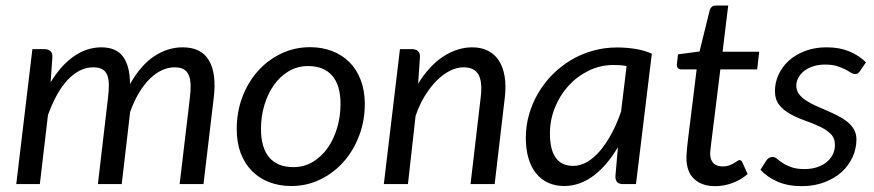

<svg xmlns="http://www.w3.org/2000/svg" viewBox="-20 -652 3097 680"><path d="M37.6 0 94.7 -478H136.7Q151.4 -478 158.9 -470.9Q166.5 -463.9 165.5 -449.2L159.2 -360.4Q196.3 -421.4 242.2 -452.9Q288.1 -484.4 338.9 -484.4Q391.6 -484.4 416 -450.9Q440.4 -417.5 440.4 -354Q478 -420.9 525.9 -452.6Q573.7 -484.4 627 -484.4Q692.9 -484.4 720.2 -437.7Q747.6 -391.1 736.8 -304.2L700.7 0H616.2L652.3 -304.2Q655.8 -332 655 -352.5Q654.3 -373 648.2 -386.7Q642.1 -400.4 629.9 -407Q617.7 -413.6 598.1 -413.6Q575.7 -413.6 553.5 -403.3Q531.2 -393.1 510.7 -373Q490.2 -353 472.4 -323.5Q454.6 -293.9 440.9 -255.4L411.1 0H326.7L362.3 -304.2Q365.7 -332 365.5 -352.5Q365.2 -373 359.6 -386.7Q354 -400.4 341.8 -407Q329.6 -413.6 310.1 -413.6Q285.2 -413.6 262.2 -401.9Q239.3 -390.1 219 -368.4Q198.7 -346.7 181.4 -315.4Q164.1 -284.2 149.9 -244.6L121.1 0Z M1019 -60.1Q1057.1 -60.1 1087.9 -78.6Q1118.7 -97.2 1140.4 -127.9Q1162.1 -158.7 1174.1 -199.2Q1186 -239.7 1186 -283.7Q1186 -350.6 1156.2 -384.3Q1126.5 -418 1071.3 -418Q1033.2 -418 1002.4 -399.7Q971.7 -381.3 950 -350.6Q928.2 -319.8 916.3 -279.5Q904.3 -239.3 904.3 -195.3Q904.3 -128.4 933.8 -94.2Q963.4 -60.1 1019 -60.1ZM1011.7 6.8Q969.2 6.8 933.6 -6.8Q897.9 -20.5 872.3 -46.4Q846.7 -72.3 832.5 -109.6Q818.4 -147 818.4 -194.8Q818.4 -254.9 838.1 -307.6Q857.9 -360.4 892.8 -399.7Q927.7 -439 975.3 -461.9Q1022.9 -484.9 1078.1 -484.9Q1120.6 -484.9 1156.2 -471.2Q1191.9 -457.5 1217.5 -431.9Q1243.2 -406.2 1257.6 -368.7Q1272 -331.1 1272 -283.7Q1272 -224.1 1252 -171.4Q1231.9 -118.7 1197 -79.1Q1162.1 -39.6 1114.5 -16.4Q1066.9 6.8 1011.7 6.8Z M1339.4 0 1396.5 -478H1439Q1453.1 -478 1460.7 -470.9Q1468.3 -463.9 1467.3 -449.2L1460.9 -355.5Q1500 -419.4 1550 -451.9Q1600.1 -484.4 1652.8 -484.4Q1684.1 -484.4 1708 -472.4Q1731.9 -460.4 1746.8 -437.5Q1761.7 -414.6 1767.3 -380.9Q1772.9 -347.2 1767.6 -304.2L1731.9 0H1646.5L1682.1 -304.2Q1689.5 -360.4 1675 -387Q1660.6 -413.6 1621.6 -413.6Q1598.1 -413.6 1573.7 -401.4Q1549.3 -389.2 1526.6 -366.5Q1503.9 -343.8 1484.4 -312Q1464.8 -280.3 1451.7 -240.7L1424.8 0Z M2232.4 0H2187.5Q2170.4 0 2164.6 -8.5Q2158.7 -17.1 2159.7 -29.3L2168.5 -130.9Q2149.9 -99.6 2128.7 -74.2Q2107.4 -48.8 2083.7 -30.8Q2060.1 -12.7 2033.4 -2.9Q2006.8 6.8 1978.5 6.8Q1947.3 6.8 1922.1 -4.4Q1897 -15.6 1879.2 -37.4Q1861.3 -59.1 1851.8 -91.1Q1842.3 -123 1842.3 -164.6Q1842.3 -206.5 1853.8 -246.6Q1865.2 -286.6 1886 -322Q1906.7 -357.4 1936 -387.2Q1965.3 -417 2001 -438.5Q2036.6 -460 2078.1 -471.9Q2119.6 -483.9 2164.6 -483.9Q2196.8 -483.9 2228 -479.2Q2259.3 -474.6 2288.6 -461.9ZM2010.3 -64.5Q2035.6 -64.5 2060.1 -78.9Q2084.5 -93.3 2106.2 -119.1Q2127.9 -145 2146.7 -180.2Q2165.5 -215.3 2179.7 -257.3L2199.2 -418Q2188 -420.4 2176.3 -421.1Q2164.6 -421.9 2153.3 -421.9Q2106.9 -421.9 2065.9 -402.1Q2024.9 -382.3 1994.1 -348.9Q1963.4 -315.4 1945.6 -271.5Q1927.7 -227.5 1927.7 -179.2Q1927.7 -64.5 2010.3 -64.5Z M2411.1 -93.8Q2411.1 -96.7 2411.4 -101.8Q2411.6 -106.9 2412.4 -115.7Q2413.1 -124.5 2414.3 -137.5Q2415.5 -150.4 2418 -168.9L2447.3 -406.2H2392.1Q2385.3 -406.2 2380.9 -411.1Q2376.5 -416 2377.4 -425.3L2381.3 -459.5L2457.5 -469.7L2493.7 -616.2Q2496.1 -623.5 2501 -627.9Q2505.9 -632.3 2513.7 -632.3H2559.1L2539.1 -468.8H2668.9L2661.6 -406.2H2531.2L2502.4 -173.3Q2500 -154.3 2498.5 -142.3Q2497.1 -130.4 2496.3 -123.5Q2495.6 -116.7 2495.4 -113.5Q2495.1 -110.4 2495.1 -108.9Q2495.1 -85.4 2506.8 -74Q2518.6 -62.5 2539.1 -62.5Q2552.2 -62.5 2561.8 -65.9Q2571.3 -69.3 2578.6 -73.7Q2585.9 -78.1 2590.8 -81.5Q2595.7 -85 2599.1 -85Q2606 -85 2609.4 -76.7L2627.9 -35.6Q2604.5 -15.1 2574.2 -3.9Q2543.9 7.3 2513.2 7.3Q2465.8 7.3 2438.5 -18.1Q2411.1 -43.5 2411.1 -93.8Z M3025.9 -400.4Q3022 -395 3018.1 -392.3Q3014.2 -389.6 3007.8 -389.6Q3001 -389.6 2992.9 -395Q2984.9 -400.4 2972.9 -406.5Q2960.9 -412.6 2944.1 -418Q2927.2 -423.3 2902.8 -423.3Q2879.9 -423.3 2861.1 -417.5Q2842.3 -411.6 2828.9 -401.4Q2815.4 -391.1 2807.9 -377.4Q2800.3 -363.8 2800.3 -348.6Q2800.3 -332 2809.3 -319.6Q2818.4 -307.1 2833.5 -296.9Q2848.6 -286.6 2867.7 -278.1Q2886.7 -269.5 2906.7 -261Q2926.8 -252.4 2945.8 -242.9Q2964.8 -233.4 2980 -221.4Q2995.1 -209.5 3004.2 -194.1Q3013.2 -178.7 3013.2 -158.2Q3013.2 -125.5 2999.5 -95.5Q2985.8 -65.4 2960.7 -42.7Q2935.5 -20 2899.4 -6.3Q2863.3 7.3 2818.8 7.3Q2770.5 7.3 2733.6 -8.8Q2696.8 -24.9 2673.3 -50.8L2693.8 -83Q2702.1 -96.2 2716.3 -96.2Q2724.1 -96.2 2732.2 -89.4Q2740.2 -82.5 2752.4 -74.5Q2764.6 -66.4 2783 -59.8Q2801.3 -53.2 2829.6 -53.2Q2854.5 -53.2 2874.5 -60.1Q2894.5 -66.9 2908.4 -78.6Q2922.4 -90.3 2929.7 -105.7Q2937 -121.1 2937 -138.7Q2937 -163.1 2921.4 -178.2Q2905.8 -193.4 2882.1 -204.3Q2858.4 -215.3 2830.8 -225.1Q2803.2 -234.9 2779.5 -247.8Q2755.9 -260.7 2740.2 -280Q2724.6 -299.3 2724.6 -329.6Q2724.6 -359.4 2737.3 -387.5Q2750 -415.5 2773.7 -437Q2797.4 -458.5 2831.3 -471.4Q2865.2 -484.4 2907.2 -484.4Q2953.1 -484.4 2987.5 -470.2Q3022 -456.1 3046.9 -431.2Z"/></svg>

Font: Carlito
Style: Italic
Weight: 400
Italic angle: -7°
Designer: Lukasz Dziedzic
Foundry: tyPoland Lukasz Dziedzic
Version: Version 1.104